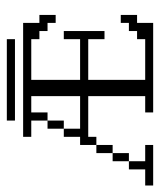

<svg xmlns="http://www.w3.org/2000/svg" viewBox="28 -508 479 576"><g transform="rotate(-90 268.0 -219.5)"><path d="M0 0V-23.9H48.3V-72.8H72.8V-23.9H121.6V0ZM72.8 -72.8V-121.6H97.2V-72.8ZM97.2 -121.6V-170.4H121.6V-121.6ZM170.4 -268.1V-316.9H194.8V-268.1ZM219.2 0V-23.9H268.1V-194.8H146V-170.4H121.6V-219.2H146V-268.1H170.4V-219.2H268.1V-365.7H219.2V-316.9H194.8V-365.7H146V-390.1H487.8V-341.3H511.7V-292.5H487.8V-316.9H463.4V-341.3H439V-365.7H316.9V-219.2H439V-268.1H463.4V-146H439V-194.8H316.9V-23.9H439V-48.3H463.4V-72.8H487.8V-97.2H511.7V-48.3H487.8V0ZM194.8 -414.6V-439H439V-414.6Z"/></g></svg>

Font: FS Mondwest Regular
Style: Regular
Weight: 400
Designer: NZWStudios2024
Foundry: https://fontstruct.com
Version: Version 1.0